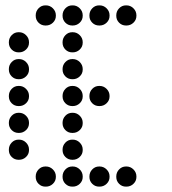

<svg xmlns="http://www.w3.org/2000/svg" viewBox="-20 -708 640 715"><path d="M149 -688Q134 -688 123.5 -677Q113 -666 113 -651V-649Q113 -634 123.5 -623.5Q134 -613 149 -613H151Q166 -613 177 -623.5Q188 -634 188 -649V-651Q188 -666 177 -677Q166 -688 151 -688ZM249 -688Q234 -688 223.5 -677Q213 -666 213 -651V-649Q213 -634 223.5 -623.5Q234 -613 249 -613H251Q266 -613 277 -623.5Q288 -634 288 -649V-651Q288 -666 277 -677Q266 -688 251 -688ZM349 -688Q334 -688 323.5 -677Q313 -666 313 -651V-649Q313 -634 323.5 -623.5Q334 -613 349 -613H351Q366 -613 377 -623.5Q388 -634 388 -649V-651Q388 -666 377 -677Q366 -688 351 -688ZM449 -688Q434 -688 423.5 -677Q413 -666 413 -651V-649Q413 -634 423.5 -623.5Q434 -613 449 -613H451Q466 -613 477 -623.5Q488 -634 488 -649V-651Q488 -666 477 -677Q466 -688 451 -688ZM49 -588Q34 -588 23.5 -577Q13 -566 13 -551V-549Q13 -534 23.5 -523.5Q34 -513 49 -513H51Q66 -513 77 -523.5Q88 -534 88 -549V-551Q88 -566 77 -577Q66 -588 51 -588ZM249 -588Q234 -588 223.5 -577Q213 -566 213 -551V-549Q213 -534 223.5 -523.5Q234 -513 249 -513H251Q266 -513 277 -523.5Q288 -534 288 -549V-551Q288 -566 277 -577Q266 -588 251 -588ZM49 -488Q34 -488 23.5 -477Q13 -466 13 -451V-449Q13 -434 23.5 -423.5Q34 -413 49 -413H51Q66 -413 77 -423.5Q88 -434 88 -449V-451Q88 -466 77 -477Q66 -488 51 -488ZM249 -488Q234 -488 223.5 -477Q213 -466 213 -451V-449Q213 -434 223.5 -423.5Q234 -413 249 -413H251Q266 -413 277 -423.5Q288 -434 288 -449V-451Q288 -466 277 -477Q266 -488 251 -488ZM49 -388Q34 -388 23.5 -377Q13 -366 13 -351V-349Q13 -334 23.5 -323.5Q34 -313 49 -313H51Q66 -313 77 -323.5Q88 -334 88 -349V-351Q88 -366 77 -377Q66 -388 51 -388ZM249 -388Q234 -388 223.5 -377Q213 -366 213 -351V-349Q213 -334 223.5 -323.5Q234 -313 249 -313H251Q266 -313 277 -323.5Q288 -334 288 -349V-351Q288 -366 277 -377Q266 -388 251 -388ZM349 -388Q334 -388 323.5 -377Q313 -366 313 -351V-349Q313 -334 323.5 -323.5Q334 -313 349 -313H351Q366 -313 377 -323.5Q388 -334 388 -349V-351Q388 -366 377 -377Q366 -388 351 -388ZM49 -288Q34 -288 23.5 -277Q13 -266 13 -251V-249Q13 -234 23.5 -223.5Q34 -213 49 -213H51Q66 -213 77 -223.5Q88 -234 88 -249V-251Q88 -266 77 -277Q66 -288 51 -288ZM249 -288Q234 -288 223.5 -277Q213 -266 213 -251V-249Q213 -234 223.5 -223.5Q234 -213 249 -213H251Q266 -213 277 -223.5Q288 -234 288 -249V-251Q288 -266 277 -277Q266 -288 251 -288ZM49 -188Q34 -188 23.5 -177Q13 -166 13 -151V-149Q13 -134 23.5 -123.5Q34 -113 49 -113H51Q66 -113 77 -123.5Q88 -134 88 -149V-151Q88 -166 77 -177Q66 -188 51 -188ZM249 -188Q234 -188 223.5 -177Q213 -166 213 -151V-149Q213 -134 223.5 -123.5Q234 -113 249 -113H251Q266 -113 277 -123.5Q288 -134 288 -149V-151Q288 -166 277 -177Q266 -188 251 -188ZM149 -88Q134 -88 123.5 -77Q113 -66 113 -51V-49Q113 -34 123.5 -23.5Q134 -13 149 -13H151Q166 -13 177 -23.5Q188 -34 188 -49V-51Q188 -66 177 -77Q166 -88 151 -88ZM249 -88Q234 -88 223.5 -77Q213 -66 213 -51V-49Q213 -34 223.5 -23.5Q234 -13 249 -13H251Q266 -13 277 -23.5Q288 -34 288 -49V-51Q288 -66 277 -77Q266 -88 251 -88ZM349 -88Q334 -88 323.5 -77Q313 -66 313 -51V-49Q313 -34 323.5 -23.5Q334 -13 349 -13H351Q366 -13 377 -23.5Q388 -34 388 -49V-51Q388 -66 377 -77Q366 -88 351 -88ZM449 -88Q434 -88 423.5 -77Q413 -66 413 -51V-49Q413 -34 423.5 -23.5Q434 -13 449 -13H451Q466 -13 477 -23.5Q488 -34 488 -49V-51Q488 -66 477 -77Q466 -88 451 -88Z"/></svg>

Font: Doto Rounded
Style: Bold
Weight: 700
Monospace: yes
Version: Version 1.000